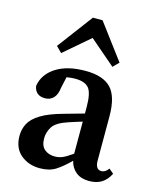

<svg xmlns="http://www.w3.org/2000/svg" viewBox="-114 -827 748 919"><g transform="rotate(15 259.5 -367.0)"><path d="M415 12Q375 12 350 -8Q325 -28 317 -62Q280 -25 249 -5.5Q218 14 171 14Q115 14 76.5 -18.5Q38 -51 38 -112Q38 -144 52.5 -172Q67 -200 105.5 -224Q144 -248 217 -268Q241 -275 265 -281.5Q289 -288 313 -295V-326Q313 -396 293.5 -420Q274 -444 225 -444Q215 -444 205 -443Q195 -442 183 -440L171 -386Q167 -350 150.5 -333Q134 -316 109 -316Q61 -316 53 -362Q62 -421 117.5 -457Q173 -493 264 -493Q351 -493 390.5 -451.5Q430 -410 430 -312V-94Q430 -49 460 -49Q479 -49 495 -71L518 -51Q500 -17 475 -2.5Q450 12 415 12ZM155 -130Q155 -93 175 -76Q195 -59 226 -59Q246 -59 264 -66.5Q282 -74 313 -96V-255Q296 -250 279.5 -244.5Q263 -239 247 -234Q189 -215 172 -187.5Q155 -160 155 -130ZM382 -545 255 -654 128 -545 100 -573 231 -748H279L410 -573Z"/></g></svg>

Font: Source Serif 4 Semibold
Style: Regular
Weight: 600
Designer: Frank Grießhammer
Foundry: Adobe
Version: Version 4.005;hotconv 1.1.0;makeotfexe 2.6.0